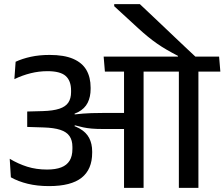

<svg xmlns="http://www.w3.org/2000/svg" viewBox="-20 -908 1085 928"><path d="M532 -888V-878L648 -771.5Q673 -748.5 694.8 -730.8Q716.5 -713 738.8 -697.5Q761 -682 785.5 -667.8Q810 -653.5 840 -638V-619H928.5V-630.5Q912.5 -645.5 885.2 -671Q858 -696.5 825.8 -727.2Q793.5 -758 760.8 -789Q728 -820 700.5 -846Q673 -872 656 -888ZM939 0V-587.5H844.5V0ZM1045 -562 1039 -634.5H737L744.5 -562ZM780 -562 774.5 -634.5H481L487 -562ZM579.5 0H674V-589H579.5ZM27 -140.5 32.5 -51Q68 -31 114 -19.8Q160 -8.5 217 -8.5Q323.5 -8.5 374.5 -49Q425.5 -89.5 425.5 -169.5V-176Q425.5 -213 411 -241Q396.5 -269 363.5 -287.5Q330.5 -306 275 -314.5L274 -347Q326 -349.5 357.8 -366.2Q389.5 -383 403.8 -411.5Q418 -440 418 -478V-484.5Q418 -534.5 397.5 -569.8Q377 -605 333.2 -623.8Q289.5 -642.5 220 -642.5Q170 -642.5 128.8 -633.5Q87.5 -624.5 55.5 -609.5L49.5 -525.5Q88 -544 128 -554Q168 -564 209.5 -564Q271.5 -564 297.5 -540.8Q323.5 -517.5 323.5 -470.5V-463Q323.5 -432 310.2 -412.2Q297 -392.5 267 -382.5Q237 -372.5 186 -371L111.5 -369V-294.5L191 -292Q240.5 -290.5 271.2 -280.5Q302 -270.5 316 -250.2Q330 -230 330 -198V-188Q330 -153.5 316.5 -131.5Q303 -109.5 275.8 -99Q248.5 -88.5 207.5 -88.5Q155.5 -88.5 111.8 -102.2Q68 -116 27 -140.5ZM269 -355V-306.5L339 -291L341.5 -302.5Q363 -296.5 381.8 -292.5Q400.5 -288.5 422.8 -286.5Q445 -284.5 476.5 -284.5H613.5V-362H474.5Q443 -362 421.5 -361.2Q400 -360.5 381.5 -359Q363 -357.5 341 -355L340 -363.5Z"/></svg>

Font: Anek Devanagari Medium
Style: Regular
Weight: 500
Designer: Kailash Malviya (Devanagari) & Yesha Goshar (Latin)
Foundry: Ek Type
Version: Version 1.003